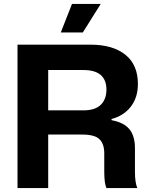

<svg xmlns="http://www.w3.org/2000/svg" viewBox="-20 -956 765 976"><path d="M69 0V-729H440Q553 -729 617 -678Q681 -627 681 -529Q681 -461 645.5 -414.5Q610 -368 547 -351V-345Q609 -334 637.5 -299.5Q666 -265 666 -203V-83Q666 -28 678 0H521Q510 -25 510 -83V-176Q510 -225 485.5 -248.5Q461 -272 398 -272H225V0ZM289 -791 346 -936H492L401 -791ZM225 -395H404Q464 -395 492.5 -423.5Q521 -452 521 -500Q521 -600 404 -600H225Z"/></svg>

Font: Mona Sans
Style: Bold
Weight: 700
Designer: Deni Anggara
Foundry: GitHub
Version: Version 2.000;Glyphs 3.2.3 (3260)